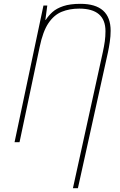

<svg xmlns="http://www.w3.org/2000/svg" viewBox="-20 -743 627 1003"><path d="M517 -470Q524 -502 527.5 -527.5Q531 -553 531 -580Q531 -698 394 -698Q343 -698 302.5 -681.5Q262 -665 233 -622Q204 -579 187 -497L82 0H56L207 -714H227L217 -639H219Q233 -661 254 -680Q275 -699 310.5 -711Q346 -723 400 -723Q558 -723 558 -582Q558 -554 553.5 -523.5Q549 -493 544 -470L387 240H361Z"/></svg>

Font: Noto Sans Thin
Style: Italic
Weight: 100
Italic angle: -12°
Designer: Monotype Design Team
Foundry: Monotype Imaging Inc.
Version: Version 2.013; ttfautohint (v1.8.4.7-5d5b)